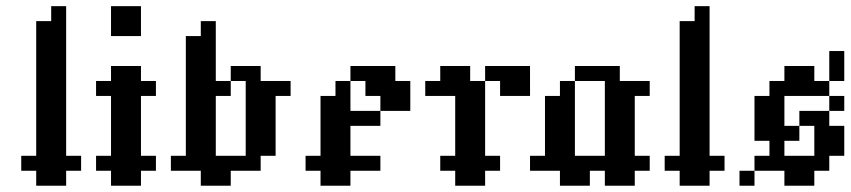

<svg xmlns="http://www.w3.org/2000/svg" viewBox="-20 -591 2707 611"><path d="M95.2 -47.6H142.9V0H95.2ZM142.9 -47.6H190.5V0H142.9ZM47.6 -95.2H95.2V-47.6H47.6ZM95.2 -95.2H142.9V-47.6H95.2ZM142.9 -95.2H190.5V-47.6H142.9ZM190.5 -95.2H238.1V-47.6H190.5ZM95.2 -142.9H142.9V-95.2H95.2ZM142.9 -142.9H190.5V-95.2H142.9ZM142.9 -190.5H190.5V-142.9H142.9ZM142.9 -238.1H190.5V-190.5H142.9ZM95.2 -238.1H142.9V-190.5H95.2ZM95.2 -285.7H142.9V-238.1H95.2ZM95.2 -333.3H142.9V-285.7H95.2ZM95.2 -190.5H142.9V-142.9H95.2ZM142.9 -285.7H190.5V-238.1H142.9ZM142.9 -333.3H190.5V-285.7H142.9ZM142.9 -381H190.5V-333.3H142.9ZM142.9 -523.8H190.5V-476.2H142.9ZM142.9 -476.2H190.5V-428.6H142.9ZM142.9 -428.6H190.5V-381H142.9ZM95.2 -381H142.9V-333.3H95.2ZM95.2 -428.6H142.9V-381H95.2ZM95.2 -476.2H142.9V-428.6H95.2ZM95.2 -523.8H142.9V-476.2H95.2ZM142.9 -571.4H190.5V-523.8H142.9Z M285.7 -95.2H333.3V-47.6H285.7ZM333.3 -95.2H381V-47.6H333.3ZM381 -95.2H428.6V-47.6H381ZM428.6 -95.2H476.2V-47.6H428.6ZM333.3 -47.6H381V0H333.3ZM381 -47.6H428.6V0H381ZM381 -142.9H428.6V-95.2H381ZM333.3 -142.9H381V-95.2H333.3ZM333.3 -190.5H381V-142.9H333.3ZM333.3 -238.1H381V-190.5H333.3ZM381 -238.1H428.6V-190.5H381ZM381 -285.7H428.6V-238.1H381ZM381 -190.5H428.6V-142.9H381ZM333.3 -285.7H381V-238.1H333.3ZM333.3 -333.3H381V-285.7H333.3ZM381 -333.3H428.6V-285.7H381ZM381 -381H428.6V-333.3H381ZM333.3 -381H381V-333.3H333.3ZM285.7 -333.3H333.3V-285.7H285.7ZM428.6 -333.3H476.2V-285.7H428.6ZM381 -523.8H428.6V-476.2H381ZM333.3 -523.8H381V-476.2H333.3ZM333.3 -571.4H381V-523.8H333.3ZM381 -571.4H428.6V-523.8H381Z M523.8 -95.2H571.4V-47.6H523.8ZM571.4 -95.2H619V-47.6H571.4ZM619 -95.2H666.7V-47.6H619ZM666.7 -95.2H714.3V-47.6H666.7ZM619 -47.6H666.7V0H619ZM666.7 -47.6H714.3V0H666.7ZM714.3 -95.2H761.9V-47.6H714.3ZM761.9 -95.2H809.5V-47.6H761.9ZM761.9 -142.9H809.5V-95.2H761.9ZM761.9 -190.5H809.5V-142.9H761.9ZM809.5 -142.9H857.1V-95.2H809.5ZM809.5 -190.5H857.1V-142.9H809.5ZM809.5 -238.1H857.1V-190.5H809.5ZM761.9 -238.1H809.5V-190.5H761.9ZM761.9 -285.7H809.5V-238.1H761.9ZM809.5 -285.7H857.1V-238.1H809.5ZM619 -142.9H666.7V-95.2H619ZM619 -190.5H666.7V-142.9H619ZM619 -238.1H666.7V-190.5H619ZM619 -285.7H666.7V-238.1H619ZM571.4 -285.7H619V-238.1H571.4ZM571.4 -238.1H619V-190.5H571.4ZM571.4 -190.5H619V-142.9H571.4ZM571.4 -142.9H619V-95.2H571.4ZM571.4 -333.3H619V-285.7H571.4ZM571.4 -381H619V-333.3H571.4ZM571.4 -428.6H619V-381H571.4ZM571.4 -476.2H619V-428.6H571.4ZM619 -523.8H666.7V-476.2H619ZM619 -476.2H666.7V-428.6H619ZM619 -428.6H666.7V-381H619ZM619 -333.3H666.7V-285.7H619ZM619 -381H666.7V-333.3H619ZM761.9 -333.3H809.5V-285.7H761.9ZM714.3 -381H761.9V-333.3H714.3ZM761.9 -381H809.5V-333.3H761.9ZM666.7 -333.3H714.3V-285.7H666.7ZM809.5 -333.3H857.1V-285.7H809.5ZM857.1 -333.3H904.8V-285.7H857.1Z M1000 -95.2H1047.6V-47.6H1000ZM952.4 -95.2H1000V-47.6H952.4ZM1047.6 -95.2H1095.2V-47.6H1047.6ZM1000 -47.6H1047.6V0H1000ZM1047.6 -47.6H1095.2V0H1047.6ZM1000 -190.5H1047.6V-142.9H1000ZM1047.6 -190.5H1095.2V-142.9H1047.6ZM1047.6 -238.1H1095.2V-190.5H1047.6ZM1047.6 -285.7H1095.2V-238.1H1047.6ZM1000 -285.7H1047.6V-238.1H1000ZM1000 -238.1H1047.6V-190.5H1000ZM1047.6 -333.3H1095.2V-285.7H1047.6ZM1095.2 -381H1142.9V-333.3H1095.2ZM1190.5 -381H1238.1V-333.3H1190.5ZM1142.9 -381H1190.5V-333.3H1142.9ZM1190.5 -333.3H1238.1V-285.7H1190.5ZM1095.2 -95.2H1142.9V-47.6H1095.2ZM1142.9 -333.3H1190.5V-285.7H1142.9ZM1238.1 -333.3H1285.7V-285.7H1238.1ZM1238.1 -285.7H1285.7V-238.1H1238.1ZM1190.5 -285.7H1238.1V-238.1H1190.5ZM1142.9 -238.1H1190.5V-190.5H1142.9ZM1095.2 -238.1H1142.9V-190.5H1095.2ZM1000 -142.9H1047.6V-95.2H1000ZM1047.6 -142.9H1095.2V-95.2H1047.6ZM1142.9 -95.2H1190.5V-47.6H1142.9Z M1381 -95.2H1428.6V-47.6H1381ZM1428.6 -95.2H1476.2V-47.6H1428.6ZM1476.2 -95.2H1523.8V-47.6H1476.2ZM1523.8 -95.2H1571.4V-47.6H1523.8ZM1428.6 -47.6H1476.2V0H1428.6ZM1476.2 -47.6H1523.8V0H1476.2ZM1428.6 -142.9H1476.2V-95.2H1428.6ZM1476.2 -142.9H1523.8V-95.2H1476.2ZM1476.2 -190.5H1523.8V-142.9H1476.2ZM1476.2 -238.1H1523.8V-190.5H1476.2ZM1476.2 -285.7H1523.8V-238.1H1476.2ZM1428.6 -285.7H1476.2V-238.1H1428.6ZM1428.6 -238.1H1476.2V-190.5H1428.6ZM1428.6 -190.5H1476.2V-142.9H1428.6ZM1476.2 -333.3H1523.8V-285.7H1476.2ZM1428.6 -333.3H1476.2V-285.7H1428.6ZM1381 -333.3H1428.6V-285.7H1381ZM1333.3 -333.3H1381V-285.7H1333.3ZM1381 -381H1428.6V-333.3H1381ZM1428.6 -381H1476.2V-333.3H1428.6ZM1523.8 -381H1571.4V-333.3H1523.8ZM1571.4 -381H1619V-333.3H1571.4ZM1619 -381H1666.7V-333.3H1619ZM1571.4 -333.3H1619V-285.7H1571.4ZM1619 -333.3H1666.7V-285.7H1619Z M1714.3 -95.2H1761.9V-47.6H1714.3ZM1761.9 -95.2H1809.5V-47.6H1761.9ZM1809.5 -95.2H1857.1V-47.6H1809.5ZM1857.1 -95.2H1904.8V-47.6H1857.1ZM1761.9 -47.6H1809.5V0H1761.9ZM1809.5 -47.6H1857.1V0H1809.5ZM1666.7 -95.2H1714.3V-47.6H1666.7ZM1714.3 -142.9H1761.9V-95.2H1714.3ZM1714.3 -190.5H1761.9V-142.9H1714.3ZM1714.3 -238.1H1761.9V-190.5H1714.3ZM1761.9 -142.9H1809.5V-95.2H1761.9ZM1761.9 -190.5H1809.5V-142.9H1761.9ZM1761.9 -238.1H1809.5V-190.5H1761.9ZM1761.9 -285.7H1809.5V-238.1H1761.9ZM1904.8 -333.3H1952.4V-285.7H1904.8ZM1904.8 -285.7H1952.4V-238.1H1904.8ZM1952.4 -285.7H2000V-238.1H1952.4ZM1904.8 -238.1H1952.4V-190.5H1904.8ZM1952.4 -238.1H2000V-190.5H1952.4ZM1952.4 -190.5H2000V-142.9H1952.4ZM1904.8 -190.5H1952.4V-142.9H1904.8ZM1904.8 -142.9H1952.4V-95.2H1904.8ZM1952.4 -142.9H2000V-95.2H1952.4ZM1904.8 -95.2H1952.4V-47.6H1904.8ZM1904.8 -47.6H1952.4V0H1904.8ZM1952.4 -47.6H2000V0H1952.4ZM1952.4 -95.2H2000V-47.6H1952.4ZM2000 -95.2H2047.6V-47.6H2000ZM1809.5 -381H1857.1V-333.3H1809.5ZM1857.1 -381H1904.8V-333.3H1857.1ZM1904.8 -381H1952.4V-333.3H1904.8ZM2000 -333.3H2047.6V-285.7H2000ZM1952.4 -333.3H2000V-285.7H1952.4ZM1761.9 -333.3H1809.5V-285.7H1761.9ZM1714.3 -285.7H1761.9V-238.1H1714.3Z M2142.9 -47.6H2190.5V0H2142.9ZM2190.5 -47.6H2238.1V0H2190.5ZM2095.2 -95.2H2142.9V-47.6H2095.2ZM2142.9 -95.2H2190.5V-47.6H2142.9ZM2190.5 -95.2H2238.1V-47.6H2190.5ZM2238.1 -95.2H2285.7V-47.6H2238.1ZM2142.9 -142.9H2190.5V-95.2H2142.9ZM2190.5 -142.9H2238.1V-95.2H2190.5ZM2190.5 -190.5H2238.1V-142.9H2190.5ZM2190.5 -238.1H2238.1V-190.5H2190.5ZM2142.9 -238.1H2190.5V-190.5H2142.9ZM2142.9 -285.7H2190.5V-238.1H2142.9ZM2142.9 -333.3H2190.5V-285.7H2142.9ZM2142.9 -190.5H2190.5V-142.9H2142.9ZM2190.5 -285.7H2238.1V-238.1H2190.5ZM2190.5 -333.3H2238.1V-285.7H2190.5ZM2190.5 -381H2238.1V-333.3H2190.5ZM2190.5 -523.8H2238.1V-476.2H2190.5ZM2190.5 -476.2H2238.1V-428.6H2190.5ZM2190.5 -428.6H2238.1V-381H2190.5ZM2142.9 -381H2190.5V-333.3H2142.9ZM2142.9 -428.6H2190.5V-381H2142.9ZM2142.9 -476.2H2190.5V-428.6H2142.9ZM2142.9 -523.8H2190.5V-476.2H2142.9ZM2190.5 -571.4H2238.1V-523.8H2190.5Z M2476.2 -381H2523.8V-333.3H2476.2ZM2523.8 -381H2571.4V-333.3H2523.8ZM2428.6 -333.3H2476.2V-285.7H2428.6ZM2476.2 -333.3H2523.8V-285.7H2476.2ZM2523.8 -333.3H2571.4V-285.7H2523.8ZM2571.4 -333.3H2619V-285.7H2571.4ZM2619 -381H2666.7V-333.3H2619ZM2381 -285.7H2428.6V-238.1H2381ZM2381 -238.1H2428.6V-190.5H2381ZM2619 -428.6H2666.7V-381H2619ZM2619 -285.7H2666.7V-238.1H2619ZM2428.6 -285.7H2476.2V-238.1H2428.6ZM2428.6 -238.1H2476.2V-190.5H2428.6ZM2381 -190.5H2428.6V-142.9H2381ZM2428.6 -190.5H2476.2V-142.9H2428.6ZM2476.2 -190.5H2523.8V-142.9H2476.2ZM2523.8 -238.1H2571.4V-190.5H2523.8ZM2571.4 -238.1H2619V-190.5H2571.4ZM2428.6 -142.9H2476.2V-95.2H2428.6ZM2381 -95.2H2428.6V-47.6H2381ZM2428.6 -95.2H2476.2V-47.6H2428.6ZM2476.2 -95.2H2523.8V-47.6H2476.2ZM2523.8 -95.2H2571.4V-47.6H2523.8ZM2571.4 -95.2H2619V-47.6H2571.4ZM2476.2 -47.6H2523.8V0H2476.2ZM2523.8 -47.6H2571.4V0H2523.8ZM2333.3 -47.6H2381V0H2333.3ZM2571.4 -190.5H2619V-142.9H2571.4ZM2571.4 -142.9H2619V-95.2H2571.4ZM2619 -190.5H2666.7V-142.9H2619ZM2619 -142.9H2666.7V-95.2H2619Z"/></svg>

Font: Jacquard 12
Style: Regular
Weight: 400
Designer: Sarah Cadigan-Fried
Version: Version 1.000; ttfautohint (v1.8.4.7-5d5b)